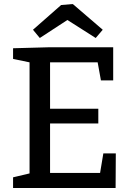

<svg xmlns="http://www.w3.org/2000/svg" viewBox="-20 -935 657 955"><path d="M494 -172H556L555 0H45V-53L142 -76L127 -54V-643L141 -622L45 -642V-695L227 -700H543V-535H482L463 -640L483 -625H212L229 -642V-377L212 -394H469V-321H212L229 -341V-58L212 -75H496L475 -58ZM178 -746 144 -787 284 -910 342 -915 491 -787 456 -746 280 -858 348 -857Z"/></svg>

Font: Bitter Thin Medium
Style: Regular
Weight: 500
Version: Version 3.021